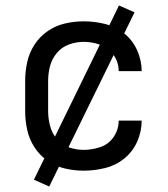

<svg xmlns="http://www.w3.org/2000/svg" viewBox="-20 -616 616 702"><path d="M160 66 472 -571 415 -596 104 41ZM286 8Q325 8 364 -1.5Q403 -11 434 -36Q465 -61 481.5 -98Q498 -135 498 -175H414Q414 -143 396 -116Q378 -89 347.5 -78.5Q317 -68 286 -68Q259 -68 232.5 -77Q206 -86 188 -107.5Q170 -129 163 -156Q156 -183 156 -210V-320Q156 -348 163 -374.5Q170 -401 188 -422.5Q206 -444 232.5 -453.5Q259 -463 286 -463Q317 -463 347.5 -452Q378 -441 396 -414Q414 -387 414 -356H498Q498 -395 481.5 -432Q465 -469 434 -494Q403 -519 364 -528.5Q325 -538 286 -538Q251 -538 217 -530Q183 -522 154 -502Q125 -482 106 -452.5Q87 -423 79.5 -389Q72 -355 72 -320V-210Q72 -175 79.5 -141Q87 -107 106 -77.5Q125 -48 154 -28Q183 -8 217 0Q251 8 286 8Z"/></svg>

Font: Iosevka SS01 Extended
Style: Regular
Weight: 400
Width: 7
Monospace: yes
Designer: Belleve Invis
Foundry: Belleve Invis
Version: Version 3.4.7; ttfautohint (v1.8.3)